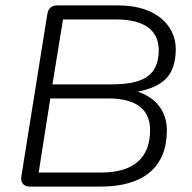

<svg xmlns="http://www.w3.org/2000/svg" viewBox="-20 -690 711 710"><path d="M91 0H352C510 0 597 -71 597 -208C597 -278 557 -329 489 -351C578 -369 630 -406 630 -509C630 -592 561 -670 418 -670H192C171 -670 159 -660 155 -638L59 -38C55 -14 68 0 91 0ZM354 -52H123L166 -326H380C479 -326 535 -289 535 -209C535 -106 474 -52 354 -52ZM389 -378H174L213 -618H410C516 -618 567 -576 567 -505C567 -404 501 -378 389 -378Z"/></svg>

Font: SN Pro Light
Style: Italic
Weight: 300
Italic angle: -8.99998°
Designer: Tobias Whetton
Foundry: Supernotes
Version: Version 1.001;Glyphs 3.2 (3249)